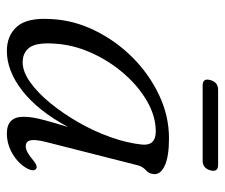

<svg xmlns="http://www.w3.org/2000/svg" viewBox="-68 -578 655 559"><g transform="rotate(90 259.5 -298.5)"><path d="M393.5 -105.5Q385.5 -73.5 388.5 -59.8Q391.5 -46 406 -46Q422 -46 447 -68Q462.5 -80.5 470 -77Q481 -71 471 -51Q457.5 -25.5 429 -8.2Q400.5 9 368.5 9Q320 9 320 -39.5Q320 -51.5 322.2 -66.2Q324.5 -81 331 -105Q337.5 -129 350 -169.5Q302.5 -81.5 244.5 -36.2Q186.5 9 128.5 9Q83 9 57 -21Q31 -51 35.5 -119.5Q38.5 -185 68.5 -246.5Q98.5 -308 147.2 -356.8Q196 -405.5 256.8 -434.2Q317.5 -463 382.5 -463Q435 -463 461.5 -451Q488 -439 487 -419.5Q486 -405 475.8 -396Q465.5 -387 461.5 -373ZM107 -129Q103.5 -77.5 118.2 -57.2Q133 -37 161.5 -37Q188.5 -37 219.2 -58.8Q250 -80.5 280.2 -117.5Q310.5 -154.5 336.5 -200Q362.5 -245.5 379.5 -293.5Q396.5 -341.5 401 -385Q404.5 -424.5 362.5 -424.5Q319 -424.5 275.2 -399.5Q231.5 -374.5 194.5 -332Q157.5 -289.5 133.8 -236.8Q110 -184 107 -129ZM213 -583Q219 -606 241.5 -606H460Q482 -606 476 -583.5Q469.5 -561 448 -561H229Q207 -561 213 -583Z"/></g></svg>

Font: Fraunces 9pt S050 Light
Style: Italic
Weight: 300
Italic angle: -16°
Version: Version 1.000; ttfautohint (v1.8.3)